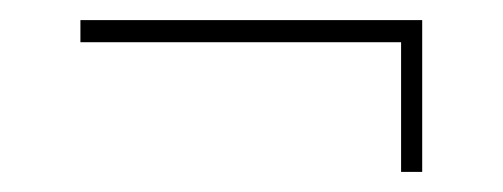

<svg xmlns="http://www.w3.org/2000/svg" viewBox="-20 -331 500 191"><path d="M379 -311H400V-160H379ZM60 -289V-311H400V-289Z"/></svg>

Font: Kalnia Glaze Thin ExtraLight
Style: Regular
Weight: 250
Version: Version 1.110